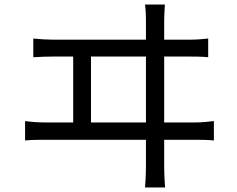

<svg xmlns="http://www.w3.org/2000/svg" viewBox="-20 -788 1040 842"><path d="M379 -251V-540H620V-251ZM700 -251V-540H810C830 -540 866 -540 893 -537V-619C867 -616 841 -614 810 -614H700V-698C700 -710 701 -736 703 -768H616C620 -735 620 -712 620 -698V-614H215C187 -614 155 -616 126 -619V-537C157 -539 187 -540 215 -540H301V-251H178C150 -251 120 -253 90 -257V-172C121 -175 151 -175 178 -175H620V-59C620 -49 620 -15 616 34H704C700 -15 700 -51 700 -61V-175H835C854 -175 891 -175 918 -172V-257C892 -254 865 -251 835 -251Z"/></svg>

Font: Noto Sans CJK SC Regular
Style: Regular
Weight: 400
Designer: Ryoko NISHIZUKA (kana & ideographs); Paul D. Hunt (Latin, Greek & Cyrillic); Wenlong ZHANG (bopomofo); Sandoll Communica
Foundry: Adobe Systems Incorporated
Version: Version 1.004;PS 1.004;hotconv 1.0.82;makeotf.lib2.5.63406